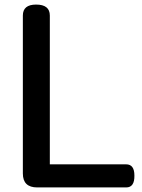

<svg xmlns="http://www.w3.org/2000/svg" viewBox="-20 -819 620 840"><path d="M80 -60V-751Q80 -799 138 -799Q198 -799 198 -751V-100H532Q568 -100 568 -51Q569 1 532 1H143Q80 1 80 -60Z"/></svg>

Font: Gugi Cyrillic
Style: Regular
Weight: 400
Foundry: TAE System & Typefaces Co.
Version: Version 3.10 September 15, 2020